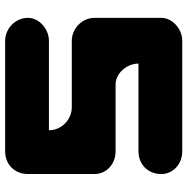

<svg xmlns="http://www.w3.org/2000/svg" viewBox="-11 -721 730 748"><g transform="rotate(-90 354.0 -347.0)"><path d="M569.4 -692H139C87.1 -692 50 -654.9 50 -603V-343.3C50 -298.8 87.1 -261.7 139 -261.7H398.7C443.2 -261.7 480.3 -217.2 480.3 -172.6H139C87.1 -172.6 50 -135.5 50 -83.6C50 -39.1 87.1 -2 139 -2H569.4C613.9 -2 658.4 -39.1 658.4 -83.6V-343.3C658.4 -395.2 613.9 -432.3 569.4 -432.3H309.7C265.2 -432.3 220.6 -469.4 220.6 -521.4H569.4C613.9 -521.4 658.4 -558.5 658.4 -603C658.4 -654.9 613.9 -692 569.4 -692Z"/></g></svg>

Font: OpenLukyanov
Style: Regular
Weight: 400
Designer: Michail Lukyanov
Foundry: book-let.ru
Version: Version 2.1